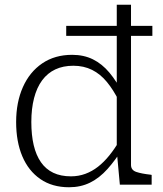

<svg xmlns="http://www.w3.org/2000/svg" viewBox="-20 -778 688 809"><path d="M284 -547Q333 -547 371.5 -528Q410 -509 441 -472Q472 -435 499 -382L481 -353Q458 -399 430.5 -432.5Q403 -466 368 -483.5Q333 -501 289 -501Q246 -501 213 -485.5Q180 -470 157.5 -439.5Q135 -409 123.5 -364.5Q112 -320 112 -264Q112 -209 122 -166.5Q132 -124 152.5 -94.5Q173 -65 204.5 -50Q236 -35 279 -35Q311 -35 339.5 -45.5Q368 -56 393 -75.5Q418 -95 441 -123.5Q464 -152 485 -188L500 -157Q467 -104 433 -66Q399 -28 359.5 -8.5Q320 11 271 11Q200 11 150 -23.5Q100 -58 74 -119.5Q48 -181 48 -264Q48 -347 76.5 -411Q105 -475 158 -511Q211 -547 284 -547ZM472 -758H532V-83Q532 -61 554.5 -53.5Q577 -46 614 -42L619 -41V0H485L473 -130L472 -134ZM622 -669V-627H259V-669Z"/></svg>

Font: Roboto Serif 20pt ExtraLight
Style: Regular
Weight: 250
Version: Version 1.008